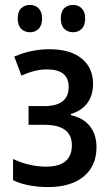

<svg xmlns="http://www.w3.org/2000/svg" viewBox="-20 -750 448 780"><path d="M175 10Q136 10 98.5 3Q61 -4 33 -18V-104Q100 -73 167 -73Q272 -73 272 -160Q272 -243 160 -243H96V-319H160Q259 -319 259 -397Q259 -468 171 -468Q146 -468 121.5 -462Q97 -456 67 -443L38 -520Q106 -550 181 -550Q265 -550 311.5 -512.5Q358 -475 358 -409Q358 -363 335 -331.5Q312 -300 268 -287V-282Q319 -271 345.5 -237Q372 -203 372 -152Q372 -76 320 -33Q268 10 175 10ZM52 -675Q52 -703 66 -716.5Q80 -730 102 -730Q123 -730 137 -716Q151 -702 151 -675Q151 -647 137 -633Q123 -619 102 -619Q80 -619 66 -633Q52 -647 52 -675ZM227 -675Q227 -703 241 -716.5Q255 -730 277 -730Q298 -730 312 -716Q326 -702 326 -675Q326 -647 312 -633Q298 -619 277 -619Q255 -619 241 -633Q227 -647 227 -675Z"/></svg>

Font: Noto Sans Condensed Medium
Style: Regular
Weight: 500
Width: 3
Designer: Monotype Design Team
Foundry: Monotype Imaging Inc.
Version: Version 2.013; ttfautohint (v1.8.4.7-5d5b)